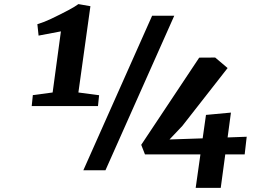

<svg xmlns="http://www.w3.org/2000/svg" viewBox="-20 -823 1290 928"><path d="M138.7 -363.3 234.4 -376 274.4 -671.4 166.5 -650.9 160.6 -706.1Q190.9 -715.3 221.7 -729.5Q330.6 -781.2 358.9 -803.2L417 -793L358.9 -376L459 -362.8L453.6 -310.5H133.3ZM948.7 -76.7H680.7L662.6 -123L942.9 -544.4L1020 -544.9L1080.1 -494.1L861.3 -214.4L799.3 -148.9L959.5 -154.3L975.6 -267.6L1096.2 -278.8L1080.1 -158.7L1172.4 -162.1L1162.6 -76.7H1068.8L1046.9 85H925.8ZM715.3 -747.1H822.3L489.7 0H382.8Z"/></svg>

Font: Merriweather
Style: Heavy Italic
Weight: 900
Italic angle: -7°
Designer: Eben Sorkin
Foundry: Eben Sorkin
Version: Version 1.001